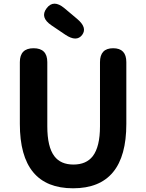

<svg xmlns="http://www.w3.org/2000/svg" viewBox="-20 -1001 788 1035"><path d="M87 -333V-666Q87 -741 161 -741Q235 -741 235 -666V-320Q235 -209 273 -159Q307 -114 376 -114Q445 -114 480 -159Q519 -210 519 -320V-666Q519 -741 590 -741Q661 -741 661 -666V-333Q661 14 374 14Q87 14 87 -333ZM423 -813Q393 -773 332 -814L258 -864Q194 -907 231 -956Q268 -1006 327 -957L396 -899Q452 -852 423 -813Z"/></svg>

Font: Resource Han Rounded KR
Style: Bold
Weight: 700
Designer: Cyano Hao (round all glyphs); Ryoko NISHIZUKA 西塚涼子 (kana, bopomofo & ideographs); Paul D. Hunt (Latin, Greek & Cyrillic)
Foundry: Cyano Hao
Version: 0.990